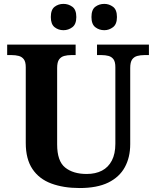

<svg xmlns="http://www.w3.org/2000/svg" viewBox="-20 -939 787 969"><path d="M381.7 10Q300.4 10 239 -12.8Q177.5 -35.6 143.8 -85.9Q110 -136.2 110 -217.7V-599.9Q110 -627 100.2 -639.8Q90.5 -652.6 74.3 -656.8Q58.1 -661 38.4 -661H16.2V-714H361.7V-661H339.4Q320.3 -661 303.9 -656.6Q287.5 -652.1 278 -638.6Q268.4 -625 268.4 -595.9V-210Q268.4 -125.9 308.8 -93.5Q349.1 -61 417.4 -61Q462.1 -61 494.5 -77.8Q526.8 -94.6 544.5 -128.7Q562.2 -162.7 562.2 -213.5V-599.9Q562.2 -627 552.8 -639.8Q543.3 -652.6 527.4 -656.8Q511.5 -661 491.8 -661H469.6V-714H731.6V-661H708.7Q689 -661 672.7 -656.6Q656.3 -652.1 646.7 -638.6Q637.2 -625 637.2 -595.9V-211.5Q637.2 -145 610 -95.2Q582.9 -45.5 526.7 -17.7Q470.4 10 381.7 10ZM506.5 -786.6Q480.4 -786.6 461 -801.7Q441.6 -816.8 441.6 -853Q441.6 -890.2 461 -904.8Q480.4 -919.4 506.5 -919.4Q530.4 -919.4 550.3 -904.8Q570.2 -890.2 570.2 -853Q570.2 -816.8 550.3 -801.7Q530.4 -786.6 506.5 -786.6ZM300.2 -786.6Q274.8 -786.6 255.6 -801.7Q236.5 -816.8 236.5 -853Q236.5 -890.2 255.6 -904.8Q274.8 -919.4 300.2 -919.4Q325.3 -919.4 345.2 -904.8Q365.2 -890.2 365.2 -853Q365.2 -816.8 345.2 -801.7Q325.3 -786.6 300.2 -786.6Z"/></svg>

Font: Noto Serif Hebrew
Style: Regular
Weight: 400
Designer: Monotype Design Team
Foundry: Monotype Imaging Inc.
Version: Version 2.003